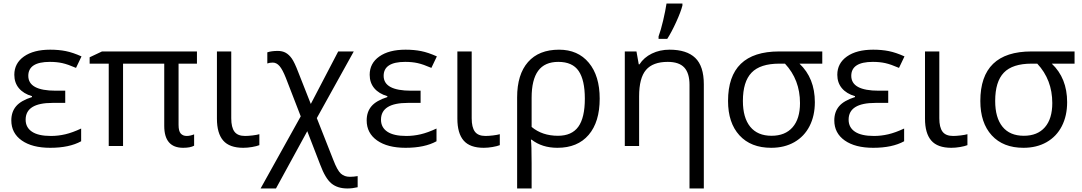

<svg xmlns="http://www.w3.org/2000/svg" viewBox="-20 -826 6122 1086"><path d="M349 -313V-244H277Q125 -244 125 -149Q125 -105 161 -81Q197 -57 268 -57Q309 -57 349.5 -66.5Q390 -76 439 -99V-27Q372 10 264 10Q162 10 103 -31.5Q44 -73 44 -145Q44 -193 71 -225Q98 -257 161 -277V-282Q113 -296 87 -327Q61 -358 61 -403Q61 -468 115.5 -506.5Q170 -545 264 -545Q312 -545 352 -537Q392 -529 441 -507L410 -442Q364 -462 332.5 -469Q301 -476 262 -476Q140 -476 140 -397Q140 -313 295 -313Z M1036 -57Q1055 -57 1078 -66V-2Q1057 10 1016 10Q909 10 909 -114V-466H676V0H595V-466H487V-502L557 -535H1094V-466H990V-120Q990 -84 1002.5 -70.5Q1015 -57 1036 -57Z M1288 -535V-157Q1288 -106 1306 -81.5Q1324 -57 1366 -57Q1384 -57 1409 -60Q1434 -63 1447 -67V-5Q1432 1 1406 5.5Q1380 10 1356 10Q1278 10 1242.5 -31Q1207 -72 1207 -155V-535Z M1551 -538Q1577 -538 1596 -527.5Q1615 -517 1630.5 -495Q1646 -473 1667 -418L1738 -238L1893 -535H1981L1772 -158L1865 78Q1888 138 1908 156Q1928 174 1959 174Q1981 174 2003 170V233Q1974 240 1945 240Q1889 240 1854.5 211.5Q1820 183 1791 105L1718 -84L1541 240H1454L1681 -168L1597 -385Q1578 -433 1561 -452.5Q1544 -472 1523 -472Q1505 -472 1492 -467V-530Q1516 -538 1551 -538Z M2359 -313V-244H2287Q2135 -244 2135 -149Q2135 -105 2171 -81Q2207 -57 2278 -57Q2319 -57 2359.5 -66.5Q2400 -76 2449 -99V-27Q2382 10 2274 10Q2172 10 2113 -31.5Q2054 -73 2054 -145Q2054 -193 2081 -225Q2108 -257 2171 -277V-282Q2123 -296 2097 -327Q2071 -358 2071 -403Q2071 -468 2125.5 -506.5Q2180 -545 2274 -545Q2322 -545 2362 -537Q2402 -529 2451 -507L2420 -442Q2374 -462 2342.5 -469Q2311 -476 2272 -476Q2150 -476 2150 -397Q2150 -313 2305 -313Z M2648 -535V-157Q2648 -106 2666 -81.5Q2684 -57 2726 -57Q2744 -57 2769 -60Q2794 -63 2807 -67V-5Q2792 1 2766 5.5Q2740 10 2716 10Q2638 10 2602.5 -31Q2567 -72 2567 -155V-535Z M3372 -268Q3372 -136 3309.5 -63Q3247 10 3133 10Q3046 10 2987 -36H2983Q2987 -6 2987 97V240H2905V-275Q2905 -405 2966.5 -475Q3028 -545 3142 -545Q3249 -545 3310.5 -471Q3372 -397 3372 -268ZM3138 -476Q3061 -476 3024 -425.5Q2987 -375 2987 -273V-108Q3047 -58 3136 -58Q3214 -58 3251 -109Q3288 -160 3288 -268Q3288 -373 3253 -424.5Q3218 -476 3138 -476Z M3880 240V-346Q3880 -412 3850.5 -444Q3821 -476 3757 -476Q3673 -476 3634 -430.5Q3595 -385 3595 -281V0H3514V-535H3580L3593 -462H3597Q3622 -501 3667 -523Q3712 -545 3767 -545Q3864 -545 3912.5 -498.5Q3961 -452 3961 -349V240ZM3705 -620Q3718 -655 3731 -710.5Q3744 -766 3750 -806H3840V-795Q3831 -759 3804.5 -701Q3778 -643 3754 -606H3705Z M4589 -248Q4589 -171 4559 -112.5Q4529 -54 4473 -22Q4417 10 4342 10Q4227 10 4162.5 -60.5Q4098 -131 4098 -255Q4098 -535 4387 -535H4631V-466H4502Q4589 -384 4589 -248ZM4182 -255Q4182 -160 4223.5 -109Q4265 -58 4344 -58Q4421 -58 4463 -106Q4505 -154 4505 -243Q4505 -375 4420 -466H4388Q4280 -466 4231 -415Q4182 -364 4182 -255Z M5004 -313V-244H4932Q4780 -244 4780 -149Q4780 -105 4816 -81Q4852 -57 4923 -57Q4964 -57 5004.5 -66.5Q5045 -76 5094 -99V-27Q5027 10 4919 10Q4817 10 4758 -31.5Q4699 -73 4699 -145Q4699 -193 4726 -225Q4753 -257 4816 -277V-282Q4768 -296 4742 -327Q4716 -358 4716 -403Q4716 -468 4770.5 -506.5Q4825 -545 4919 -545Q4967 -545 5007 -537Q5047 -529 5096 -507L5065 -442Q5019 -462 4987.5 -469Q4956 -476 4917 -476Q4795 -476 4795 -397Q4795 -313 4950 -313Z M5293 -535V-157Q5293 -106 5311 -81.5Q5329 -57 5371 -57Q5389 -57 5414 -60Q5439 -63 5452 -67V-5Q5437 1 5411 5.5Q5385 10 5361 10Q5283 10 5247.5 -31Q5212 -72 5212 -155V-535Z M6016 -248Q6016 -171 5986 -112.5Q5956 -54 5900 -22Q5844 10 5769 10Q5654 10 5589.5 -60.5Q5525 -131 5525 -255Q5525 -535 5814 -535H6058V-466H5929Q6016 -384 6016 -248ZM5609 -255Q5609 -160 5650.5 -109Q5692 -58 5771 -58Q5848 -58 5890 -106Q5932 -154 5932 -243Q5932 -375 5847 -466H5815Q5707 -466 5658 -415Q5609 -364 5609 -255Z"/></svg>

Font: Stephens Clock
Style: Regular
Weight: 400
Designer: Peter Wiegel (catfonts.de) with slight modifications by DT1.org
Version: Version 0.9.1